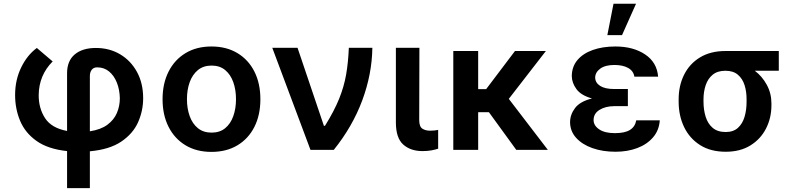

<svg xmlns="http://www.w3.org/2000/svg" viewBox="-20 -801 4243 1026"><path d="M338.4 204.5V6.4Q235.8 -4.6 174.9 -48.1Q114 -91.6 87.4 -155.7Q60.7 -219.8 60.7 -293Q60.7 -373.6 92.9 -440Q125 -506.4 176.8 -544.7L261.4 -472.7Q187.9 -399.1 186.8 -293Q186.4 -222.7 220.7 -169.7Q255 -116.8 338.4 -101.2V-408.4Q338.1 -475.5 379.3 -510.1Q420.5 -544.7 492.2 -544.7Q565 -544.7 622.2 -510.7Q679.3 -476.6 712.2 -416.2Q745 -355.8 745 -276.3Q745 -208.8 717.7 -147.5Q690.3 -86.3 627.8 -44.2Q565.3 -2.1 460.2 7.5V204.5ZM460.2 -99.4Q518.5 -108.3 553.6 -134.2Q588.8 -160.2 604.6 -197.1Q620.4 -234 620.4 -276.3Q619.3 -322.4 604.4 -359.7Q589.5 -397 562.9 -419Q536.2 -441.1 499.3 -441.1Q480.1 -441.1 470.2 -428.1Q460.2 -415.1 460.2 -394.9Z M1110.1 10.7Q1030.2 10.7 971.6 -24.5Q913 -59.7 880.9 -123Q848.7 -186.4 848.7 -270.6Q848.7 -355.1 880.9 -418.5Q913 -481.9 971.6 -517.2Q1030.2 -552.6 1110.1 -552.6Q1190 -552.6 1248.8 -517.2Q1307.5 -481.9 1339.5 -418.5Q1371.4 -355.1 1371.4 -270.6Q1371.4 -186.4 1339.5 -123Q1307.5 -59.7 1248.8 -24.5Q1190 10.7 1110.1 10.7ZM1110.8 -92.3Q1154.5 -92.3 1183.4 -116.1Q1212.4 -139.9 1226.7 -180.6Q1241.1 -221.2 1241.1 -271Q1241.1 -321 1226.7 -361.7Q1212.4 -402.3 1183.4 -426.5Q1154.5 -450.6 1110.8 -450.6Q1066.8 -450.6 1037.5 -426.5Q1008.2 -402.3 993.6 -361.7Q979 -321 979 -271Q979 -221.2 993.6 -180.6Q1008.2 -139.9 1037.5 -116.1Q1066.8 -92.3 1110.8 -92.3Z M1639.2 0 1435 -545.5H1570L1710.9 -128.6H1716.6Q1766 -208.1 1792.3 -273.3Q1818.5 -338.4 1829.7 -403.1Q1840.9 -467.7 1844.1 -545.5H1969.8Q1967.7 -403.8 1915.5 -263.8Q1863.3 -123.9 1763.5 0Z M2095.5 -545.5H2221.2L2220.2 -158.7Q2220.5 -124.3 2236.9 -113.5Q2253.2 -102.6 2279.1 -102.6Q2292.3 -102.6 2303.3 -104Q2314.3 -105.5 2321.4 -106.9V-6.4Q2305.4 -1.1 2284.3 2.7Q2263.1 6.4 2237.9 6.4Q2173.7 6.4 2134.6 -28.8Q2095.5 -63.9 2095.5 -147Z M2535.2 -528.4V-324.6H2577.8L2731.9 -528.4H2897L2698.9 -272.7L2907.7 0H2739L2592.7 -201.3H2535.2V0H2402.3V-528.4Z M3335.2 -285.2V-233.7H3262.1Q3216.3 -233.7 3184.1 -214.1Q3152 -194.6 3152 -159.4Q3152 -130 3182 -109.7Q3212 -89.5 3265.6 -89.5Q3318.9 -89.5 3346.4 -106.7Q3373.9 -123.9 3380 -158H3505.7Q3502.1 -104.4 3469.6 -66.8Q3437.1 -29.1 3384.9 -9.6Q3332.7 9.9 3269.2 9.9Q3200.3 9.9 3145.4 -9.6Q3090.6 -29.1 3058.6 -64.6Q3026.6 -100.1 3026.3 -148.4Q3026.6 -188.9 3053.1 -223.9Q3079.5 -258.9 3143.5 -274.9Q3084.9 -291.2 3060.4 -324.8Q3035.9 -358.3 3035.5 -394.2Q3035.9 -444.6 3065.5 -479.9Q3095.2 -515.3 3147.7 -533.9Q3200.3 -552.6 3268.5 -552.6Q3364 -552.6 3427.4 -510.1Q3490.8 -467.7 3496.8 -391.3H3370Q3365.1 -421.9 3336.6 -437.9Q3308.2 -453.8 3263.1 -453.8Q3214.5 -453.8 3187.7 -434.3Q3160.9 -414.8 3160.5 -386.4Q3160.9 -358.7 3187 -342Q3213.1 -325.3 3262.1 -325.3H3335.2ZM3225.5 -613.3 3258.5 -781.2H3378.9L3304 -613.3Z M3606.5 -258.5V-269.9Q3606.5 -343.4 3635.8 -402Q3665.1 -460.6 3721.1 -494.5Q3777 -528.4 3856.5 -528.4H4141.7V-422.9H4013.5Q4052.6 -393.5 4077.4 -348Q4102.3 -302.6 4102.3 -248.6V-238.6Q4102.3 -170.8 4073.5 -114.3Q4044.7 -57.9 3990.2 -24Q3935.7 9.9 3858 9.9Q3777.7 9.9 3721.6 -25.4Q3665.5 -60.7 3636 -121.4Q3606.5 -182.2 3606.5 -258.5ZM3739.3 -269.9V-258.5Q3739.3 -214.1 3750.9 -177Q3762.4 -139.9 3788.5 -117.7Q3814.6 -95.5 3858 -95.5Q3898.8 -95.5 3923.3 -117.7Q3947.8 -139.9 3958.8 -177Q3969.8 -214.1 3969.5 -258.5V-269.9Q3969.8 -311.1 3958.8 -345.9Q3947.8 -380.7 3922.9 -401.8Q3898.1 -422.9 3856.5 -422.9Q3814.3 -422.9 3788.5 -401.8Q3762.8 -380.7 3751.1 -345.9Q3739.3 -311.1 3739.3 -269.9Z"/></svg>

Font: Inter UI Semi Bold
Style: Regular
Weight: 600
Designer: Rasmus Andersson
Foundry: rsms
Version: 3.2;8d6f07862